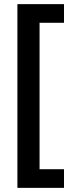

<svg xmlns="http://www.w3.org/2000/svg" viewBox="-20 -744 354 927"><path d="M289 163H64V-724H289V-634H171V73H289Z"/></svg>

Font: Noto Sans Khmer Condensed SemiBold
Style: Regular
Weight: 600
Width: 3
Designer: Danh Hong and the Monotype Design Team
Foundry: Monotype Imaging Inc.
Version: Version 2.004